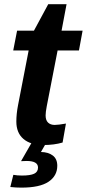

<svg xmlns="http://www.w3.org/2000/svg" viewBox="-20 -672 407 900"><path d="M183.6 7.8Q123 7.8 89.8 -20.8Q56.6 -49.3 56.6 -102.1Q56.6 -138.2 64.5 -178.7L114.3 -435.5H42L60.1 -528.3H139.2L206.1 -652.3H292L268.6 -528.3H367.2L350.1 -435.5H250L199.2 -174.3Q193.8 -146 193.8 -130.9Q193.8 -108.4 205.3 -97.4Q216.8 -86.4 236.3 -86.4Q252.9 -86.4 289.1 -92.8L273.4 -3.9Q233.9 7.8 183.6 7.8ZM171.9 40.5Q206.1 41 227.3 56.9Q248.5 72.8 248.5 105Q248.5 152.3 207.5 179.9Q166.5 207.5 80.1 207.5Q67.9 207.5 54.9 206.8Q42 206.1 28.3 204.6L42.5 147.5Q61.5 150.9 82.5 150.9Q122.1 150.9 140.1 142.3Q158.2 133.8 158.2 113.3Q158.2 82.5 104.5 82.5Q98.1 83 91.8 83Q85.4 83 78.6 83.5L126.5 0H195.3Z"/></svg>

Font: Arimo
Style: Italic
Weight: 400
Italic angle: -12°
Designer: Steve Matteson
Foundry: Monotype Imaging Inc.
Version: Version 1.33